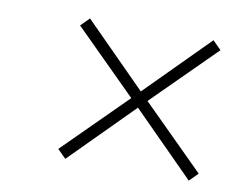

<svg xmlns="http://www.w3.org/2000/svg" viewBox="-53 -519 667 536"><g transform="rotate(10 280.0 -251.0)"><path d="M162 -450 337 -274 512 -450 536 -426 360 -251 536 -76 512 -52 337 -228 162 -52 138 -76 314 -251 138 -426Z"/></g></svg>

Font: TitilliumWebThinItalic
Style: Thin Italic
Weight: 200
Italic angle: -13°
Version: Version 1.001;PS 57.000;hotconv 1.0.70;makeotf.lib2.5.55311